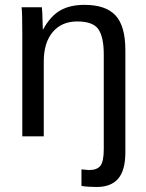

<svg xmlns="http://www.w3.org/2000/svg" viewBox="-20 -558 596 786"><path d="M375.5 207.5Q337.9 207.5 313.5 203.1V135.3L343.8 138.2Q377.4 138.2 391.1 120.6Q404.8 103 404.8 52.2V-335Q404.8 -406.2 382.8 -438.2Q360.8 -470.2 295.9 -470.2Q232.4 -470.2 195.8 -426.8Q159.2 -383.3 159.2 -306.2V0H71.3V-415.5Q71.3 -507.8 68.4 -528.3H151.4Q151.9 -525.9 153.1 -505.4Q154.3 -484.9 155.3 -438H156.7Q187 -492.7 226.8 -515.4Q266.6 -538.1 325.7 -538.1Q412.6 -538.1 452.9 -494.9Q493.2 -451.7 493.2 -352.1V65.4Q493.2 139.2 463.9 173.3Q434.6 207.5 375.5 207.5Z"/></svg>

Font: Arimo Nerd Font
Style: Regular
Weight: 400
Designer: Steve Matteson
Foundry: Monotype Imaging Inc.
Version: Version 1.33;Nerd Fonts 3.2.1